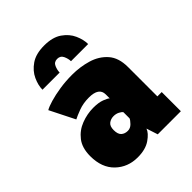

<svg xmlns="http://www.w3.org/2000/svg" viewBox="-204 -831 957 957"><g transform="rotate(-45 275.0 -352.0)"><path d="M206 11Q136.5 11 89.5 -34.2Q42.5 -79.5 42.5 -161Q42.5 -219 69.8 -254Q97 -289 139 -305Q181 -321 224 -321Q261 -321 284.5 -312Q308 -303 315 -296V-324Q315 -372.5 244.5 -372.5Q204 -372.5 171.5 -360.2Q139 -348 123 -339.5L57 -471Q72 -480 104 -489.5Q136 -499 178.2 -505.5Q220.5 -512 265.5 -512Q321.5 -512 373 -496.8Q424.5 -481.5 457.2 -444.5Q490 -407.5 490 -342V-135H520.5V0H357.5L338 -60Q330 -36.5 296 -12.8Q262 11 206 11ZM264.5 -117.5Q283 -117.5 297.2 -132.2Q311.5 -147 314.5 -156V-199Q310.5 -205.5 296.8 -212.8Q283 -220 266 -220Q246.5 -220 231.8 -209Q217 -198 217 -170Q217 -141 230.5 -129.2Q244 -117.5 264.5 -117.5ZM270 -713.5Q329 -713.5 364.2 -689Q399.5 -664.5 415 -629.5Q430.5 -594.5 430.5 -563.5H309.5Q309.5 -581 300.5 -600.8Q291.5 -620.5 269 -620.5Q246.5 -620.5 238 -600.8Q229.5 -581 229.5 -563.5H108.5Q108.5 -594.5 124.5 -629.5Q140.5 -664.5 176 -689Q211.5 -713.5 270 -713.5Z"/></g></svg>

Font: Trispace SemiCondensed ExtraBold
Style: Regular
Weight: 800
Width: 4
Designer: Tyler Finck
Foundry: Etcetera Type Company
Version: Version 1.210; ttfautohint (v1.8.3)